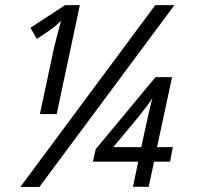

<svg xmlns="http://www.w3.org/2000/svg" viewBox="-20 -734 781 754"><path d="M665 -713.9 134.8 0H60.1L589.8 -713.9ZM235.8 -713.9H293.5L202.6 -286.1H136.7L191.4 -543Q203.6 -593.3 219.7 -652.8Q207.5 -640.6 195.3 -630.1Q183.1 -619.6 124.5 -581.1L99.6 -625ZM647.9 -99.1H585L564 -0.5H502L522.9 -99.1H344.7L356 -148.4L590.8 -431.2H655.8L596.7 -156.2H658.7ZM534.7 -156.2Q568.4 -313.5 578.6 -349.1Q568.8 -331.5 524.9 -276.4L424.8 -156.2Z"/></svg>

Font: CAA NEO Sans
Style: Italic
Weight: 400
Italic angle: -12°
Version: Version 1.10